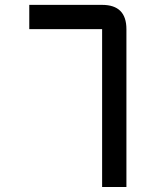

<svg xmlns="http://www.w3.org/2000/svg" viewBox="-20 -752 626 772"><path d="M488.3 -634.8V0H390.6V-634.8H97.7V-732.4H390.6Q488.3 -732.4 488.3 -634.8Z"/></svg>

Font: BabelStone Zanabazar
Style: Regular
Weight: 400
Designer: Andrew West
Foundry: Andrew West
Version: Version 10.002;August 6, 2021